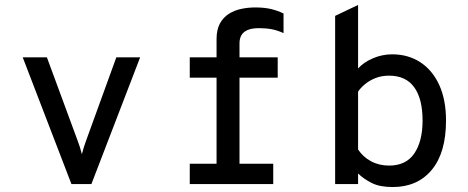

<svg xmlns="http://www.w3.org/2000/svg" viewBox="-20 -742 1888 774"><path d="M268 0 71.5 -511H169L293.5 -173.5Q298 -162 302 -149.2Q306 -136.5 310 -120.5Q314 -136.5 318.2 -149.2Q322.5 -162 326.5 -173.5L449 -511H545L348.5 0Z M853 0V-429H745V-511H853V-584.5Q853 -622.5 866.5 -647.2Q880 -672 902.5 -686.2Q925 -700.5 952.8 -706.2Q980.5 -712 1008.5 -712Q1046 -712 1073 -705.5Q1100 -699 1123 -687.5V-608.5Q1099.5 -619.5 1076 -624Q1052.5 -628.5 1024.5 -628.5Q995.5 -628.5 978.2 -621Q961 -613.5 953.2 -600Q945.5 -586.5 945.5 -568V-511H1099.5V-429H945.5V0ZM745 0V-82H1081.5V0Z M1563 12Q1511 12 1478.8 -4.2Q1446.5 -20.5 1423.5 -42.5V0H1331V-678L1423.5 -722V-466Q1446.5 -491.5 1483.8 -507.2Q1521 -523 1561 -523Q1625.5 -523 1674.5 -491Q1723.5 -459 1750.8 -399.2Q1778 -339.5 1778 -256Q1778 -126.5 1720.5 -57.2Q1663 12 1563 12ZM1548.5 -74.5Q1617 -74.5 1650.2 -123.5Q1683.5 -172.5 1683.5 -256Q1683.5 -343.5 1649.8 -390.2Q1616 -437 1548.5 -437Q1517.5 -437 1492.5 -426.8Q1467.5 -416.5 1450 -401.5Q1432.5 -386.5 1423.5 -372.5V-139.5Q1443 -109.5 1475.5 -92Q1508 -74.5 1548.5 -74.5Z"/></svg>

Font: Overpass Mono Medium
Style: Regular
Weight: 500
Monospace: yes
Designer: Delve Withrington, Dave Bailey
Foundry: Delve Fonts LLC
Version: Version 4.000